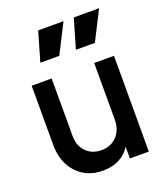

<svg xmlns="http://www.w3.org/2000/svg" viewBox="-148 -906 881 1019"><g transform="rotate(-20 293.0 -396.5)"><path d="M140.1 -640.1 188 -805.2H331.1L247.1 -640.1ZM340.8 -640.1 389.2 -805.2H532.2L448.2 -640.1ZM258.8 12.2Q167 12.2 111.1 -48.6Q55.2 -109.4 55.2 -207V-541H168V-216.8Q168 -160.6 201.2 -126.7Q234.4 -92.8 287.1 -92.8Q340.8 -92.8 374.5 -128.2Q408.2 -163.6 408.2 -222.2V-541H520V0H413.1V-66.9Q390.6 -28.8 350.3 -8.3Q310.1 12.2 258.8 12.2Z"/></g></svg>

Font: Plus Jakarta Sans SemiBold
Style: Regular
Weight: 600
Designer: Gumpita Rahayu
Foundry: Tokotype
Version: Version 2.006